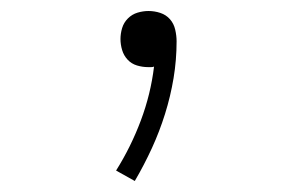

<svg xmlns="http://www.w3.org/2000/svg" viewBox="-20 -114 540 349"><path d="M225 215 191 196Q218 153 236 105Q254 57 260 7Q258 8 255 8Q252 8 249 8Q239 8 229 5Q219 2 212 -5.5Q205 -13 202 -23Q199 -33 199 -43Q199 -53 202 -63Q205 -73 212.5 -80.5Q220 -88 230 -91Q240 -94 250 -94Q261 -94 271.5 -90.5Q282 -87 289 -79Q296 -71 298.5 -60Q301 -49 301 -39Q301 -5 295.5 28Q290 61 280 93Q270 125 256 155.5Q242 186 225 215Z"/></svg>

Font: Iosevka Curly Extralight
Style: Regular
Weight: 200
Monospace: yes
Designer: Belleve Invis
Foundry: Belleve Invis
Version: Version 22.1.2; ttfautohint (v1.8.4)